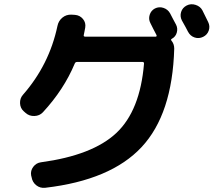

<svg xmlns="http://www.w3.org/2000/svg" viewBox="-20 -844 1040 912"><path d="M941.4 -794.9Q946.3 -785.2 955.6 -766.1Q964.8 -747.1 968.8 -739.3Q978.5 -719.7 971.7 -699.2Q964.8 -678.7 944.8 -668.9Q924.8 -659.2 904.3 -666Q883.8 -672.9 873 -693.4Q864.3 -710.9 843.8 -747.1Q834 -766.6 840.3 -787.1Q846.7 -807.6 866.7 -817.9Q886.7 -828.1 909.2 -820.8Q931.6 -813.5 941.4 -794.9ZM101.6 -307.6 92.8 -315.4Q76.2 -330.1 75.2 -353.5Q74.2 -377 88.9 -393.6Q213.9 -536.1 252.9 -720.7Q257.8 -745.1 276.4 -760.3Q294.9 -775.4 319.3 -774.4L335.9 -773.4Q359.4 -771.5 374 -753.9Q388.7 -736.3 384.8 -712.9Q383.8 -706.1 381.3 -694.3Q378.9 -682.6 377.9 -677.7Q376 -669.9 384.8 -669.9H720.7Q722.7 -669.9 723.6 -672.4Q724.6 -674.8 723.6 -676.8L721.7 -680.7Q716.8 -689.5 708 -707Q699.2 -724.6 694.3 -734.4Q684.6 -752.9 690.9 -773.4Q697.3 -793.9 715.8 -803.7Q735.4 -813.5 756.3 -806.6Q777.3 -799.8 788.1 -780.3Q793 -771.5 801.8 -753.9Q810.5 -736.3 816.4 -726.6Q825.2 -709 819.8 -689.5Q814.5 -669.9 796.9 -660.2Q789.1 -656.2 794.9 -650.4Q807.6 -634.8 807.6 -613.3Q798.8 -301.8 652.3 -145Q505.9 11.7 195.3 47.9Q170.9 50.8 152.3 36.1Q133.8 21.5 129.9 -2.9L127.9 -10.7Q124 -33.2 138.2 -51.8Q152.3 -70.3 174.8 -73.2Q419.9 -106.4 532.7 -212.4Q645.5 -318.4 664.1 -542Q664.1 -549.8 657.2 -549.8H346.7Q337.9 -549.8 335 -542Q283.2 -418 183.6 -310.5Q168 -293.9 143.6 -293Q119.1 -292 101.6 -307.6Z"/></svg>

Font: Rounded Mgen+ 1mn bold
Style: Bold
Weight: 700
Designer: [Source Han Sans]
Ryoko NISHIZUKA  (kana & ideographs); Paul D. Hunt (Latin, Greek & Cyrillic); Wenlong ZHANG  (bopomofo
Version: Version 1.059.20150602